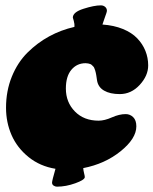

<svg xmlns="http://www.w3.org/2000/svg" viewBox="-20 -618 570 713"><path d="M294.9 39.6Q294.9 49.8 259.8 62.5Q224.6 75.2 191.4 75.2Q185.1 75.2 179.2 71.3Q173.3 67.4 173.3 60.1Q173.3 53.2 186 8.8Q128.4 -0.5 85.9 -34.9Q43.5 -69.3 22.9 -116.5Q2.4 -163.6 2.4 -217.8Q2.4 -280.3 23.9 -333.3Q45.4 -386.2 82 -422.6Q118.7 -459 162.6 -482.9Q206.5 -506.8 256.3 -518.1Q257.3 -529.3 253.9 -540.8Q250.5 -552.2 250.5 -552.7Q250.5 -572.8 290 -585.4Q329.6 -598.1 354.5 -598.1Q363.8 -598.1 370.4 -592.5Q377 -586.9 377 -578.1Q377 -575.2 374.8 -568.6Q372.6 -562 368.2 -549.8Q363.8 -537.6 360.4 -526.9Q403.3 -523.9 436.5 -510.3Q469.7 -496.6 489.7 -475.6Q509.8 -454.6 520 -429Q530.3 -403.3 530.3 -375Q530.3 -336.9 498.8 -302.7Q467.3 -268.6 424.8 -268.6Q388.7 -268.6 366.5 -281.5Q344.2 -294.4 340.3 -319.8Q339.8 -321.8 338.9 -329.3Q337.9 -336.9 337.4 -339.1Q336.9 -341.3 335.7 -347.7Q334.5 -354 333.5 -356.2Q332.5 -358.4 330.8 -363.5Q329.1 -368.7 327.1 -370.4Q325.2 -372.1 322 -375.5Q318.8 -378.9 315.4 -380.1Q312 -381.3 307.6 -382.3Q303.2 -383.3 297.9 -383.3Q265.6 -383.3 245.1 -358.9Q224.6 -334.5 224.6 -289.1Q224.6 -238.3 258.1 -204.1Q291.5 -169.9 346.2 -169.9Q368.2 -169.9 395.5 -182.1Q422.9 -194.3 446.8 -194.3Q462.9 -194.3 474.6 -182.9Q486.3 -171.4 486.3 -148.9Q486.3 -103.5 428 -56.4Q369.6 -9.3 289.1 6.3Q289.6 14.6 292.2 25.1Q294.9 35.6 294.9 39.6Z"/></svg>

Font: Cooper* Black
Style: Italic
Weight: 900
Italic angle: -7°
Designer: Owen Earl
Foundry: indestructible type*
Version: Version 0.001